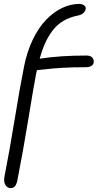

<svg xmlns="http://www.w3.org/2000/svg" viewBox="-20 -757 502 988"><path d="M34.2 210.9Q17.6 210.9 7.8 194.6Q-2 178.2 2.9 151.9Q28.8 21.5 55.4 -142.3Q82 -306.2 104 -416Q119.1 -491.7 148.7 -553.2Q178.2 -614.7 216.6 -654.5Q254.9 -694.3 298.8 -715.6Q342.8 -736.8 388.2 -736.8Q401.9 -736.8 412.4 -729.7Q422.9 -722.7 420.9 -710Q418.5 -698.2 408.2 -689.2Q397.9 -680.2 379.9 -676.8Q337.9 -668.5 305.7 -649.2Q273.4 -629.9 250.7 -599.9Q228 -569.8 212.4 -535.2Q196.8 -500.5 184.1 -454.1L185.1 -455.1Q288.1 -471.2 424.8 -471.2Q445.8 -471.2 455.1 -460.4Q464.4 -449.7 461.9 -435.1Q457.5 -411.1 419.9 -411.1Q350.6 -411.1 299.1 -408Q247.6 -404.8 214.6 -400.6Q181.6 -396.5 169.9 -396Q168.9 -392.6 167.5 -384.5Q166 -376.5 165 -373Q154.3 -318.4 126.2 -146.5Q98.1 25.4 69.8 168.9Q64.9 192.9 56.6 201.9Q48.3 210.9 34.2 210.9Z"/></svg>

Font: Shantell Sans Irregular Bouncy
Style: Italic
Weight: 300
Italic angle: -11.31°
Designer: Stephen Nixon, Anya Danilova, Shantell Martin
Foundry: Arrow Type
Version: Version 1.006;[9816181b4]